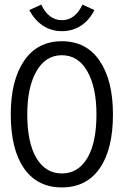

<svg xmlns="http://www.w3.org/2000/svg" viewBox="-20 -807 540 838"><path d="M250 11Q143 11 85 -72Q27 -155 27 -308Q27 -456 85 -541.5Q143 -627 250 -627Q357 -627 415 -541.5Q473 -456 473 -308Q473 -155 415 -72Q357 11 250 11ZM250 -50Q321 -50 361 -117Q401 -184 401 -308Q401 -426 361 -496Q321 -566 250 -566Q179 -566 139 -496Q99 -426 99 -308Q99 -184 139 -117Q179 -50 250 -50ZM340 -787 392 -763Q370 -719 333.5 -695Q297 -671 250 -671Q204 -671 167.5 -695Q131 -719 108 -763L160 -787Q192 -719 250 -719Q308 -719 340 -787Z"/></svg>

Font: Ligconsolata
Style: Regular
Weight: 400
Monospace: yes
Designer: Raph Levien, Cyreal, Brenton Simpson
Foundry: Raph Levien, Cyreal, Google
Version: Version 3.001; ttfautohint (v1.8.2.53-6de2)